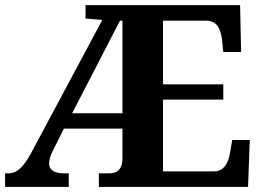

<svg xmlns="http://www.w3.org/2000/svg" viewBox="-20 -734 1033 754"><path d="M460.9 -289.1V-652.8H451.2L263.2 -289.1ZM172.9 -91.8Q172.9 -53.2 232.9 -53.2H250V0H0V-53.2H12.2Q38.1 -53.2 58.6 -72Q79.1 -90.8 101.1 -130.9L381.8 -655.8L315.9 -661.1V-713.9H922.9L926.8 -529.8H856.9L852.1 -577.1Q848.1 -613.8 833.5 -633.3Q818.8 -652.8 788.1 -652.8H620.1V-402.8H856.9V-342.8H620.1V-61H819.8Q872.6 -61 883.8 -137.2L892.1 -184.1H960.9L954.1 0H368.2V-53.2H410.2Q460.9 -53.2 460.9 -112.8V-229H231L189 -145Q172.9 -114.7 172.9 -91.8Z"/></svg>

Font: DroidSerif-Bold
Style: Bold
Weight: 700
Foundry: Ascender Corporation
Version: Version 1.00 build 112